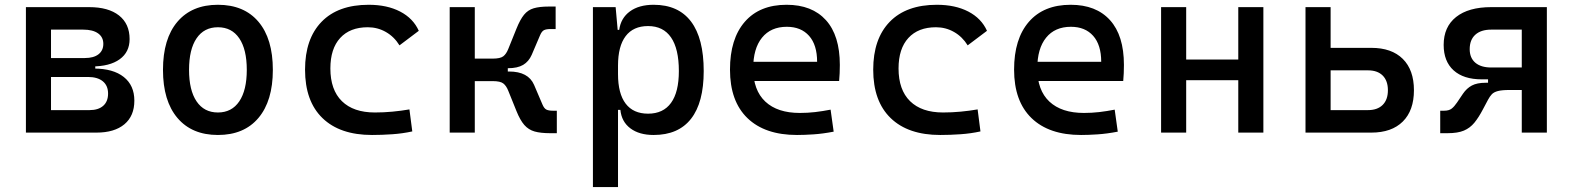

<svg xmlns="http://www.w3.org/2000/svg" viewBox="-20 -547 6485 792"><path d="M183.6 0V-92.8H349.6Q385.7 -92.8 405.8 -110.6Q425.8 -128.4 425.8 -161.1Q425.8 -193.8 404.1 -211.7Q382.3 -229.5 342.8 -229.5H173.8V-264.2H367.2Q446.8 -264.2 490.5 -229.5Q534.2 -194.8 534.2 -131.8Q534.2 -68.8 493.2 -34.4Q452.1 0 377.9 0ZM86.9 0V-517.6H190.4V0ZM150.4 -243.2V-291H373V-243.2ZM173.8 -272.9V-307.6H330.1Q366.2 -307.6 386.2 -323Q406.2 -338.4 406.2 -366.2Q406.2 -394 384.5 -409.4Q362.8 -424.8 323.2 -424.8H183.6V-517.6H347.7Q427.2 -517.6 470.9 -483.2Q514.6 -448.7 514.6 -385.7Q514.6 -332 473.6 -302.5Q432.6 -272.9 358.4 -272.9Z M878.9 9.8Q771.5 9.8 711.9 -60.5Q652.3 -130.9 652.3 -258.8Q652.3 -387.2 711.9 -457.3Q771.5 -527.3 878.9 -527.3Q986.8 -527.3 1046.1 -457.3Q1105.5 -387.2 1105.5 -258.8Q1105.5 -130.9 1046.1 -60.5Q986.8 9.8 878.9 9.8ZM878.9 -83Q936 -83 967 -128.9Q998 -174.8 998 -258.8Q998 -343.3 967 -388.9Q936 -434.6 878.9 -434.6Q821.8 -434.6 790.8 -388.9Q759.8 -343.3 759.8 -258.8Q759.8 -174.8 790.8 -128.9Q821.8 -83 878.9 -83Z M1514.6 9.8Q1382.3 9.8 1310.3 -59.8Q1238.3 -129.4 1238.3 -259.8Q1238.3 -386.7 1306.4 -457Q1374.5 -527.3 1501 -527.3Q1576.7 -527.3 1630.6 -499.3Q1684.6 -471.2 1707.5 -419.9L1627.9 -359.9Q1606 -395.5 1571.8 -415Q1537.6 -434.6 1497.1 -434.6Q1423.8 -434.6 1383.3 -390.4Q1342.8 -346.2 1342.8 -264.6Q1342.8 -176.3 1390.4 -129.6Q1438 -83 1526.4 -83Q1562.5 -83 1598.6 -86.4Q1634.8 -89.8 1668.9 -95.7L1680.7 -4.9Q1640.6 3.9 1597.9 6.8Q1555.2 9.8 1514.6 9.8Z M2019.5 -265.6 2012.2 -305.2Q2043.5 -305.2 2055.9 -314.7Q2068.4 -324.2 2076.7 -345.2L2110.4 -428.7Q2125.5 -466.3 2141.6 -486.1Q2157.7 -505.9 2181.6 -512.9Q2205.6 -520 2243.7 -520H2272V-427.2H2251Q2232.9 -427.2 2223.6 -422.4Q2214.4 -417.5 2207.5 -400.9L2173.3 -320.8Q2161.1 -293 2137.9 -279.3Q2114.7 -265.6 2075.2 -265.6ZM1835 0V-517.6H1938.5V0ZM1931.2 -212.4V-305.2H2074.7V-212.4ZM2248.5 2.4Q2210.4 2.4 2185.3 -4.6Q2160.2 -11.7 2142.8 -31.5Q2125.5 -51.3 2110.4 -88.9L2076.7 -172.4Q2068.4 -193.4 2055.9 -202.9Q2043.5 -212.4 2012.2 -212.4L2019.5 -252H2080.1Q2159.2 -252 2183.1 -196.8L2217.3 -116.7Q2224.1 -100.1 2233.4 -95.2Q2242.7 -90.3 2260.7 -90.3H2276.9V2.4Z M2425.8 224.6V-517.6H2519.5L2529.3 -408.2V224.6ZM2676.3 9.8Q2616.7 9.8 2580.3 -17.6Q2543.9 -44.9 2539.1 -93.8H2494.1L2529.3 -241.2Q2529.3 -161.1 2560.8 -119.6Q2592.3 -78.1 2653.3 -78.1Q2715.8 -78.1 2748 -122.6Q2780.3 -167 2780.3 -253.9Q2780.3 -345.7 2748 -392.6Q2715.8 -439.5 2653.3 -439.5Q2592.3 -439.5 2560.8 -397.9Q2529.3 -356.4 2529.3 -276.4L2494.1 -423.8H2534.2Q2541 -472.7 2578.4 -500Q2615.7 -527.3 2676.3 -527.3Q2778.3 -527.3 2830.6 -458Q2882.8 -388.7 2882.8 -253.9Q2882.8 -124 2830.6 -57.1Q2778.3 9.8 2676.3 9.8Z M3267.6 9.8Q3135.3 9.8 3063.2 -59.8Q2991.2 -129.4 2991.2 -259.8Q2991.2 -386.7 3052.2 -457Q3113.3 -527.3 3224.6 -527.3Q3329.6 -527.3 3387 -463.9Q3444.3 -400.4 3444.3 -279.3Q3444.3 -243.7 3441.4 -212.9H3078.1V-292H3350.6Q3350.6 -361.8 3317.4 -399.2Q3284.2 -436.5 3225.6 -436.5Q3159.7 -436.5 3123.3 -391.6Q3086.9 -346.7 3086.9 -264.6Q3086.9 -174.8 3137 -127.9Q3187 -81.1 3279.3 -81.1Q3311.5 -81.1 3342.8 -84.7Q3374 -88.4 3406.2 -94.7L3418.9 -3.9Q3373 4.9 3335 7.3Q3296.9 9.8 3267.6 9.8Z M3858.4 9.8Q3726.1 9.8 3654.1 -59.8Q3582 -129.4 3582 -259.8Q3582 -386.7 3650.1 -457Q3718.3 -527.3 3844.7 -527.3Q3920.4 -527.3 3974.4 -499.3Q4028.3 -471.2 4051.3 -419.9L3971.7 -359.9Q3949.7 -395.5 3915.5 -415Q3881.3 -434.6 3840.8 -434.6Q3767.6 -434.6 3727.1 -390.4Q3686.5 -346.2 3686.5 -264.6Q3686.5 -176.3 3734.1 -129.6Q3781.7 -83 3870.1 -83Q3906.2 -83 3942.4 -86.4Q3978.5 -89.8 4012.7 -95.7L4024.4 -4.9Q3984.4 3.9 3941.7 6.8Q3898.9 9.8 3858.4 9.8Z M4439.5 9.8Q4307.1 9.8 4235.1 -59.8Q4163.1 -129.4 4163.1 -259.8Q4163.1 -386.7 4224.1 -457Q4285.2 -527.3 4396.5 -527.3Q4501.5 -527.3 4558.8 -463.9Q4616.2 -400.4 4616.2 -279.3Q4616.2 -243.7 4613.3 -212.9H4250V-292H4522.5Q4522.5 -361.8 4489.3 -399.2Q4456.1 -436.5 4397.5 -436.5Q4331.5 -436.5 4295.2 -391.6Q4258.8 -346.7 4258.8 -264.6Q4258.8 -174.8 4308.8 -127.9Q4358.9 -81.1 4451.2 -81.1Q4483.4 -81.1 4514.6 -84.7Q4545.9 -88.4 4578.1 -94.7L4590.8 -3.9Q4544.9 4.9 4506.8 7.3Q4468.8 9.8 4439.5 9.8Z M5087.9 0V-517.6H5191.4V0ZM4769.5 0V-517.6H4873V0ZM4799.8 -216.3V-301.3H5176.3V-216.3Z M5461.9 0V-92.8H5623Q5662.1 -92.8 5683.6 -114.3Q5705.1 -135.7 5705.1 -174.8Q5705.1 -213.9 5683.6 -235.4Q5662.1 -256.8 5623 -256.8H5452.1V-349.6H5636.7Q5720.7 -349.6 5766.6 -304Q5812.5 -258.3 5812.5 -174.8Q5812.5 -91.3 5766.6 -45.7Q5720.7 0 5636.7 0ZM5365.2 0V-517.6H5468.8V0Z M6092.3 -219.7Q6017.1 -219.7 5976.1 -256.8Q5935.1 -293.9 5935.1 -361.8Q5935.1 -436 5986.3 -476.8Q6037.6 -517.6 6131.3 -517.6H6273.9V-424.8H6131.3Q6088.9 -424.8 6065.7 -403.8Q6042.5 -382.8 6042.5 -344.2Q6042.5 -308.1 6065.7 -288.3Q6088.9 -268.6 6131.3 -268.6H6264.2L6259.3 -219.7ZM5920.9 2.4V-90.3H5937Q5957 -90.3 5968 -98.9Q5979 -107.4 5990.2 -124L6014.6 -160.2Q6030.3 -183.1 6051.5 -194.3Q6072.8 -205.6 6108.4 -205.6H6201.2L6207 -175.8Q6175.3 -175.8 6158.7 -171.4Q6142.1 -167 6133.8 -158.2Q6125.5 -149.4 6118.2 -135.7L6097.2 -96.2Q6079.6 -62.5 6061.8 -40.8Q6043.9 -19 6018.6 -8.3Q5993.2 2.4 5951.7 2.4ZM6118.2 -175.8V-268.6H6280.8V-175.8ZM6257.3 0V-517.6H6360.8V0Z"/></svg>

Font: Cascadia Code
Style: Regular
Weight: 400
Designer: Aaron Bell
Foundry: Saja Typeworks
Version: Version 2404.023